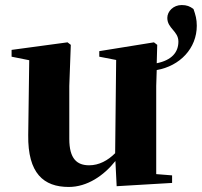

<svg xmlns="http://www.w3.org/2000/svg" viewBox="-20 -725 801 762"><path d="M255 -384 261 -547 248 -557 26 -527V-500L96 -486L92 -189C90 -37 153 17 253 17C326 17 392 -28 438 -86L443 14L663 1V-29L600 -34V-384L602 -447C694 -463 761 -533 761 -623C761 -649 756 -666 748 -689C734 -700 721 -705 701 -705C668 -705 644 -680 644 -654C644 -612 688 -602 688 -560C688 -517 661 -486 602 -474L604 -547L591 -557L374 -522V-500L441 -487L437 -117C408 -88 373 -69 334 -69C286 -69 255 -94 255 -174Z"/></svg>

Font: Noto Serif CJK HK Black
Style: Regular
Weight: 900
Designer: Ryoko NISHIZUKA 西塚涼子 (kana & ideographs); Frank Grießhammer (Latin, Greek & Cyrillic); Wenlong ZHANG 张文龙 (bopomofo); San
Foundry: Adobe
Version: Version 2.001;hotconv 1.1.0;makeotfexe 2.6.0